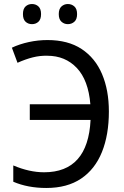

<svg xmlns="http://www.w3.org/2000/svg" viewBox="-20 -924 617 954"><path d="M210 10Q118 10 46 -21V-102Q126 -68 199 -68Q417 -68 430 -328H128V-406H429Q419 -526 361.5 -586.5Q304 -647 215 -647Q179 -648 143 -639Q107 -630 67 -612L39 -687Q77 -705 123 -715Q169 -725 216 -725Q318 -725 385.5 -680.5Q453 -636 487 -556Q521 -476 521 -370Q521 -254 486.5 -168.5Q452 -83 383 -36.5Q314 10 210 10ZM94 -854Q94 -880 107 -892Q120 -904 139 -904Q158 -904 171 -892Q184 -880 184 -854Q184 -828 171 -816Q158 -804 139 -804Q120 -804 107 -816Q94 -828 94 -854ZM272 -854Q272 -880 285.5 -892Q299 -904 317 -904Q336 -904 349.5 -892Q363 -880 363 -854Q363 -828 349.5 -816Q336 -804 317 -804Q299 -804 285.5 -816Q272 -828 272 -854Z"/></svg>

Font: Noto Sans SemiCondensed
Style: Regular
Weight: 400
Width: 4
Designer: Monotype Design Team
Foundry: Monotype Imaging Inc.
Version: Version 2.013; ttfautohint (v1.8.4.7-5d5b)